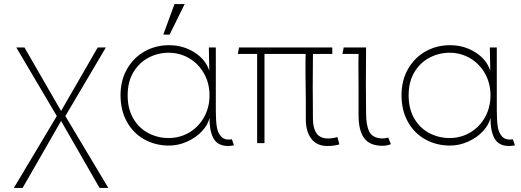

<svg xmlns="http://www.w3.org/2000/svg" viewBox="-20 -703 2560 943"><path d="M259 -133 60 -470H100L280 -158L460 -470H500L301 -133L512 220H469L280 -109L91 220H48Z M1009 -235Q1009 -294 982 -342Q955 -390 909 -417Q863 -444 808 -444Q756 -444 710 -420Q664 -396 635.5 -349Q607 -302 607 -235Q607 -167 635.5 -119.5Q664 -72 710 -48.5Q756 -25 808 -25Q863 -25 909 -52Q955 -79 982 -127Q1009 -175 1009 -235ZM810 -481Q879 -481 934 -446.5Q989 -412 1008 -356L1006 -458V-470H1040V-161Q1040 -113 1044.5 -82Q1049 -51 1066.5 -32Q1084 -13 1119 -19L1129 11Q1122 12 1115 13Q1108 14 1101 14Q1051 14 1030 -21Q1009 -56 1009 -124Q1001 -89 971 -57.5Q941 -26 898 -7Q855 12 810 12Q744 12 689.5 -18Q635 -48 603.5 -104.5Q572 -161 572 -235Q572 -309 604.5 -365Q637 -421 691 -451Q745 -481 810 -481ZM887 -683 813 -533H782L837 -683Z M1482 -118Q1482 -164 1482 -210Q1481 -273 1480.5 -333.5Q1480 -394 1481 -438H1279V0H1243V-438H1148L1154 -470H1612V-438H1517Q1515 -279 1517 -119Q1517 -74 1534.5 -48.5Q1552 -23 1591 -23Q1615 -23 1637 -30L1647 6Q1622 14 1587 14Q1537 14 1509.5 -21Q1482 -56 1482 -118Z M1741 -138V-264Q1741 -310 1740.5 -352.5Q1740 -395 1741 -438H1662L1668 -470H1778Q1776 -283 1778 -149Q1778 -90 1792.5 -58.5Q1807 -27 1852 -23Q1867 -22 1887 -27L1900 5Q1880 13 1858 13Q1797 13 1769 -24Q1741 -61 1741 -138Z M2389 -235Q2389 -294 2362 -342Q2335 -390 2289 -417Q2243 -444 2188 -444Q2136 -444 2090 -420Q2044 -396 2015.5 -349Q1987 -302 1987 -235Q1987 -167 2015.5 -119.5Q2044 -72 2090 -48.5Q2136 -25 2188 -25Q2243 -25 2289 -52Q2335 -79 2362 -127Q2389 -175 2389 -235ZM2190 -481Q2259 -481 2314 -446.5Q2369 -412 2388 -356L2386 -458V-470H2420V-161Q2420 -113 2424.5 -82Q2429 -51 2446.5 -32Q2464 -13 2499 -19L2509 11Q2502 12 2495 13Q2488 14 2481 14Q2431 14 2410 -21Q2389 -56 2389 -124Q2381 -89 2351 -57.5Q2321 -26 2278 -7Q2235 12 2190 12Q2124 12 2069.5 -18Q2015 -48 1983.5 -104.5Q1952 -161 1952 -235Q1952 -309 1984.5 -365Q2017 -421 2071 -451Q2125 -481 2190 -481Z"/></svg>

Font: Kreadon
Style: Regular
Weight: 400
Designer: kohakuno
Foundry: StudioGnu
Version: Version 1.000;Glyphs 3.1.2 (3151)